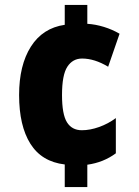

<svg xmlns="http://www.w3.org/2000/svg" viewBox="-20 -744 562 774"><path d="M332 -648Q365 -646 399 -635.5Q433 -625 462 -608L416 -475Q361 -508 311 -508Q273 -508 251.5 -475Q230 -442 230 -361Q230 -283 250 -251Q270 -219 310 -219Q343 -219 379.5 -232Q416 -245 447 -268V-126Q397 -89 332 -80V10H241V-81Q148 -92 102.5 -164.5Q57 -237 57 -361Q57 -481 104.5 -556Q152 -631 241 -644V-724H332Z"/></svg>

Font: Noto Sans Gujarati UI Condensed Black
Style: Regular
Weight: 900
Width: 3
Designer: Jelle Bosma - Monotype Design Team, Universal Thirst
Foundry: Monotype Imaging Inc.
Version: Version 2.106; ttfautohint (v1.8.4.7-5d5b)